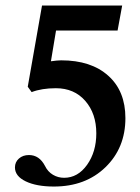

<svg xmlns="http://www.w3.org/2000/svg" viewBox="-20 -665 509 696"><path d="M175.3 11.2Q112.3 11.2 73.2 -7.6Q34.2 -26.4 34.2 -58.1Q34.2 -77.6 48.6 -90.3Q63 -103 85 -103Q122.6 -103 143.1 -63.5Q153.3 -42.5 171.9 -31.5Q190.4 -20.5 212.4 -20.5Q262.2 -20.5 295.7 -67.6Q329.1 -114.7 329.1 -181.6Q329.1 -253.4 289.1 -299.3Q249 -345.2 182.6 -345.2Q131.3 -345.2 94.7 -331.1L80.6 -350.6L132.3 -645H422.9L406.2 -554.2H183.1L164.6 -442.9Q188.5 -446.3 201.7 -446.3Q310.1 -446.3 372.3 -390.6Q434.6 -335 434.6 -236.8Q434.6 -128.9 362.3 -58.8Q290 11.2 175.3 11.2Z"/></svg>

Font: Elstob
Style: Bold
Weight: 700
Designer: Peter S. Baker
Version: Version 1.015